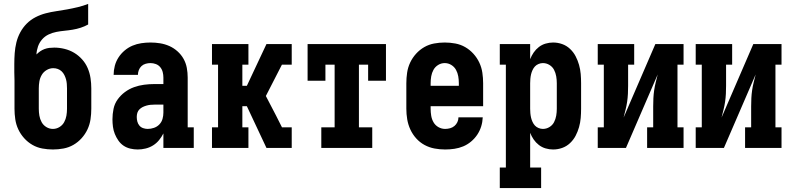

<svg xmlns="http://www.w3.org/2000/svg" viewBox="-20 -755 4040 980"><path d="M250 8Q223 8 196 3Q169 -2 145.5 -15.5Q122 -29 103.5 -49.5Q85 -70 73.5 -94.5Q62 -119 58 -146Q54 -173 54 -200V-304Q54 -324 54 -344.5Q54 -365 53 -386V-388Q53 -398 53 -408Q53 -418 53 -428Q53 -456 55 -483.5Q57 -511 63.5 -538Q70 -565 83.5 -590Q97 -615 116.5 -634.5Q136 -654 161 -667Q186 -680 213 -687Q240 -694 267.5 -698Q295 -702 322.5 -707Q350 -712 377 -718.5Q404 -725 430 -735V-630Q412 -620 392 -613.5Q372 -607 351 -603.5Q330 -600 309 -598Q288 -596 267.5 -592Q247 -588 228 -579Q209 -570 195 -554Q181 -538 174 -518Q167 -498 166 -477Q175 -486 185 -493Q195 -500 207 -504.5Q219 -509 231.5 -510.5Q244 -512 257 -512Q283 -512 309.5 -505.5Q336 -499 358.5 -485.5Q381 -472 399 -452Q417 -432 427.5 -407.5Q438 -383 442 -356.5Q446 -330 446 -304V-200Q446 -173 442 -146Q438 -119 426.5 -94.5Q415 -70 396.5 -49.5Q378 -29 354.5 -15.5Q331 -2 304 3Q277 8 250 8ZM250 -97Q268 -97 283.5 -106.5Q299 -116 307.5 -131.5Q316 -147 319 -164.5Q322 -182 322 -200V-304Q322 -315 321 -327Q320 -339 317 -350Q314 -361 308.5 -372Q303 -383 294.5 -391Q286 -399 275 -403Q264 -407 252 -407Q234 -407 218 -397.5Q202 -388 193 -372.5Q184 -357 181 -339.5Q178 -322 178 -304V-200Q178 -182 181 -164.5Q184 -147 192.5 -131.5Q201 -116 216.5 -106.5Q232 -97 250 -97Z M683 8Q664 8 645 3.5Q626 -1 610.5 -11.5Q595 -22 584 -38Q573 -54 566 -71.5Q559 -89 556.5 -108Q554 -127 554 -146Q554 -173 559.5 -199.5Q565 -226 580.5 -247.5Q596 -269 617.5 -285Q639 -301 664 -310Q689 -319 715.5 -322.5Q742 -326 769 -326H814V-359Q814 -373 810.5 -387Q807 -401 798 -412Q789 -423 775.5 -428Q762 -433 748 -433Q736 -433 723.5 -429.5Q711 -426 702 -417.5Q693 -409 688.5 -397Q684 -385 684 -373H560Q560 -396 566 -419Q572 -442 585 -462Q598 -482 616.5 -497.5Q635 -513 656.5 -522Q678 -531 701.5 -534.5Q725 -538 748 -538Q773 -538 797.5 -534Q822 -530 844.5 -520Q867 -510 886 -493Q905 -476 917 -454.5Q929 -433 933.5 -408.5Q938 -384 938 -359V-105H969V0H814V-74Q805 -56 792 -40Q779 -24 761.5 -13Q744 -2 723.5 3Q703 8 683 8ZM734 -97Q750 -97 766 -102.5Q782 -108 793.5 -120Q805 -132 809.5 -148Q814 -164 814 -180V-221H769Q758 -221 748 -220Q738 -219 727.5 -216Q717 -213 708 -208.5Q699 -204 691.5 -196.5Q684 -189 681 -179Q678 -169 678 -158Q678 -146 681 -134.5Q684 -123 691.5 -114Q699 -105 710.5 -101Q722 -97 734 -97Z M1438 0V-68L1419 -105H1469V0ZM1062 0V-105H1093V-425H1062V-530H1248V-425H1217V-317H1240L1340 -530H1438V-462V-530H1469V-425H1419L1337 -265Q1363 -216 1388 -167Q1413 -118 1438 -68V0H1340L1240 -213H1217V-105H1248V0Z M1620 0V-105H1688V-425H1641V-343H1550V-530H1950V-343H1859V-425H1812V-105H1880V0Z M2252 8Q2225 8 2198 3Q2171 -2 2147 -15Q2123 -28 2104.5 -48.5Q2086 -69 2074.5 -94Q2063 -119 2058.5 -146Q2054 -173 2054 -200V-330Q2054 -357 2058 -384Q2062 -411 2073.5 -435.5Q2085 -460 2103.5 -480.5Q2122 -501 2145.5 -514.5Q2169 -528 2196 -533Q2223 -538 2250 -538Q2277 -538 2304 -533Q2331 -528 2354.5 -514.5Q2378 -501 2396.5 -480.5Q2415 -460 2426.5 -435.5Q2438 -411 2442 -384Q2446 -357 2446 -330V-213H2178V-200Q2178 -182 2181 -164Q2184 -146 2193 -130.5Q2202 -115 2218 -106Q2234 -97 2252 -97Q2265 -97 2277.5 -100.5Q2290 -104 2299.5 -112Q2309 -120 2314.5 -131.5Q2320 -143 2320 -156H2444Q2443 -132 2436 -109.5Q2429 -87 2416 -67.5Q2403 -48 2384.5 -32.5Q2366 -17 2344.5 -8Q2323 1 2299.5 4.5Q2276 8 2252 8ZM2322 -317V-330Q2322 -348 2319 -365.5Q2316 -383 2307.5 -398.5Q2299 -414 2283.5 -423.5Q2268 -433 2250 -433Q2232 -433 2216.5 -423.5Q2201 -414 2192.5 -398.5Q2184 -383 2181 -365.5Q2178 -348 2178 -330V-317Z M2531 205V100H2562V-425H2531V-530H2686V-453Q2693 -471 2704 -487Q2715 -503 2730.5 -515Q2746 -527 2765 -532.5Q2784 -538 2803 -538Q2827 -538 2849.5 -530Q2872 -522 2889.5 -505.5Q2907 -489 2918 -468Q2929 -447 2935.5 -424Q2942 -401 2944 -377.5Q2946 -354 2946 -330V-200Q2946 -176 2944 -152.5Q2942 -129 2935.5 -106Q2929 -83 2918 -62Q2907 -41 2889.5 -24.5Q2872 -8 2849.5 0Q2827 8 2803 8Q2784 8 2765 2.5Q2746 -3 2730.5 -15Q2715 -27 2704 -43Q2693 -59 2686 -77V100H2742V205ZM2751 -97Q2769 -97 2784.5 -106.5Q2800 -116 2808 -131.5Q2816 -147 2819 -164.5Q2822 -182 2822 -200V-330Q2822 -348 2819 -365.5Q2816 -383 2808 -398.5Q2800 -414 2784.5 -423.5Q2769 -433 2751 -433Q2740 -433 2729 -428.5Q2718 -424 2710.5 -416Q2703 -408 2698 -397Q2693 -386 2690.5 -375Q2688 -364 2687 -352.5Q2686 -341 2686 -330V-200Q2686 -189 2687 -177.5Q2688 -166 2690.5 -155Q2693 -144 2698 -133Q2703 -122 2710.5 -114Q2718 -106 2729 -101.5Q2740 -97 2751 -97Z M3031 0V-105H3062V-425H3031V-530H3217V-425H3186V-318Q3186 -297 3185 -276.5Q3184 -256 3181 -235.5Q3178 -215 3173 -195Q3168 -175 3163 -155L3325 -530H3469V-425H3438V-105H3469V0H3283V-105H3314V-212Q3314 -233 3315 -253.5Q3316 -274 3319 -294.5Q3322 -315 3327 -335Q3332 -355 3337 -375L3175 0Z M3531 0V-105H3562V-425H3531V-530H3717V-425H3686V-318Q3686 -297 3685 -276.5Q3684 -256 3681 -235.5Q3678 -215 3673 -195Q3668 -175 3663 -155L3825 -530H3969V-425H3938V-105H3969V0H3783V-105H3814V-212Q3814 -233 3815 -253.5Q3816 -274 3819 -294.5Q3822 -315 3827 -335Q3832 -355 3837 -375L3675 0Z"/></svg>

Font: Iosevka Slab Extrabold
Style: Regular
Weight: 800
Monospace: yes
Designer: Belleve Invis
Foundry: Belleve Invis
Version: Version 11.1.1; ttfautohint (v1.8.3)